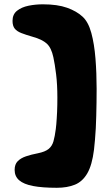

<svg xmlns="http://www.w3.org/2000/svg" viewBox="-20 -662 508 912"><path d="M250 230Q181 230 136.8 221.5Q92.5 213 71 194.2Q49.5 175.5 49.5 145Q49.5 118.5 64 103.8Q78.5 89 103.5 80.5Q128.5 72 160 66Q194.5 59 211 45.5Q227.5 32 234 9Q240.5 -14 245 -49Q246.5 -59.5 247.5 -72.5Q248.5 -85.5 249.5 -100.2Q250.5 -115 251.2 -131Q252 -147 252.2 -164Q252.5 -181 252.5 -198.5Q252.5 -260.5 246.5 -309.2Q240.5 -358 233.5 -390Q224 -435 202 -455Q180 -475 134.5 -487.5Q103 -496.5 81.8 -504.8Q60.5 -513 50 -526Q39.5 -539 39.5 -563Q39.5 -594 61 -611Q82.5 -628 115.5 -634.8Q148.5 -641.5 183.5 -641.5Q253 -641.5 298.5 -625.2Q344 -609 372 -583Q399.5 -558 413.8 -505.5Q428 -453 433.5 -383.8Q439 -314.5 439 -239.5Q439 -207 438.5 -175Q438 -143 437.2 -112.2Q436.5 -81.5 435 -52.8Q433.5 -24 431.2 1.5Q429 27 426.5 49Q417.5 122 394.8 161.2Q372 200.5 335.8 215.2Q299.5 230 250 230Z"/></svg>

Font: Gluten Black
Style: Regular
Weight: 900
Designer: Tyler Finck
Foundry: Etcetera Type Company
Version: Version 1.300